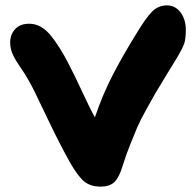

<svg xmlns="http://www.w3.org/2000/svg" viewBox="-20 -733 724 720"><path d="M356.9 -33.2Q318.8 -33.2 294.9 -53.2Q271 -73.2 240.2 -127.9Q201.2 -198.7 167.5 -269.3Q133.8 -339.8 110.8 -387Q87.9 -434.1 63 -471.2Q61.5 -473.1 55.4 -482.2Q49.3 -491.2 47.9 -493.7Q46.4 -496.1 41.3 -503.9Q36.1 -511.7 34.7 -515.1Q33.2 -518.6 29.5 -525.6Q25.9 -532.7 24.4 -537.4Q22.9 -542 21.2 -548.3Q19.5 -554.7 18.8 -560.8Q18.1 -566.9 18.1 -573.2Q18.1 -603 36.4 -623.5Q54.7 -644 89.8 -644Q137.2 -644 174.8 -594.2Q204.6 -556.2 233.2 -501.5Q261.7 -446.8 290 -385.3Q318.4 -323.7 335.9 -293Q365.2 -380.4 407.2 -460.4Q449.2 -540.5 508.8 -634.8Q541 -684.6 561 -698.7Q581.1 -712.9 605 -712.9Q637.7 -712.9 657.2 -686.3Q676.8 -659.7 676.8 -621.1Q676.8 -587.4 670.7 -569.3Q664.6 -551.3 641.1 -512.2Q635.7 -503.4 603 -450Q570.3 -396.5 562.7 -383.3Q555.2 -370.1 530.5 -325.9Q505.9 -281.7 495.1 -256.6Q484.4 -231.4 468.3 -191.2Q452.1 -150.9 439.9 -110.8Q427.2 -68.8 409.7 -51Q392.1 -33.2 356.9 -33.2Z"/></svg>

Font: Shantell Sans Irregular
Style: Bold
Weight: 700
Designer: Stephen Nixon, Anya Danilova, Shantell Martin
Foundry: Arrow Type
Version: Version 1.006;[9816181b4]